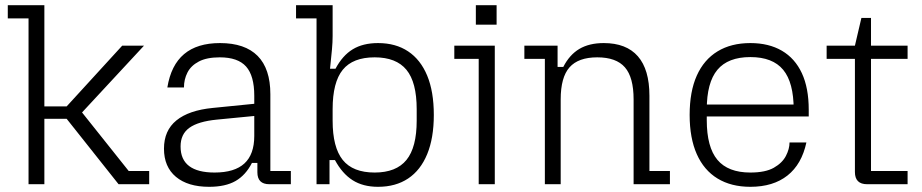

<svg xmlns="http://www.w3.org/2000/svg" viewBox="-20 -710 3554 740"><path d="M90 0V-639H10V-690H151V-300H237L451 -534H535L278 -257L272 -307L476 -51H555V0H437L237 -252H151V0Z M786 10Q704 10 658 -28.5Q612 -67 612 -137Q612 -207 660 -246Q708 -285 800 -294L960 -310V-263L816 -249Q744 -242 710 -217.5Q676 -193 676 -146V-145Q676 -95 709 -70Q742 -45 807 -45Q884 -45 922 -80Q960 -115 960 -186V-277V-289V-341Q960 -418 928.5 -453.5Q897 -489 827 -489Q777 -489 746.5 -473Q716 -457 702.5 -430.5Q689 -404 689 -373H625Q639 -459 689.5 -501.5Q740 -544 828 -544Q924 -544 973 -494.5Q1022 -445 1022 -347V-51H1101V0H1018Q972 0 972 -46V-82H951Q927 -35 888 -12.5Q849 10 786 10Z M1437 10Q1379 10 1339 -15.5Q1299 -41 1271 -93H1250V0H1200V-639H1121V-690H1262V-571Q1262 -548 1259.5 -520Q1257 -492 1252 -445H1273Q1300 -496 1339.5 -520Q1379 -544 1437 -544Q1505 -544 1553 -512Q1601 -480 1626.5 -418.5Q1652 -357 1652 -267Q1652 -178 1626.5 -116Q1601 -54 1553 -22Q1505 10 1437 10ZM1424 -45Q1507 -45 1546.5 -93.5Q1586 -142 1586 -245V-289Q1586 -393 1546.5 -441Q1507 -489 1424 -489Q1340 -489 1301 -441Q1262 -393 1262 -289V-245Q1262 -142 1301 -93.5Q1340 -45 1424 -45Z M1825 0V-483H1731V-534H1887V0ZM1814 -615V-690H1894V-615Z M2080 0V-483H2001V-534H2129V-452H2151Q2175 -499 2213 -521.5Q2251 -544 2307 -544Q2394 -544 2438.5 -493Q2483 -442 2483 -341V-51H2562V0H2422V-327Q2422 -412 2388.5 -450.5Q2355 -489 2282 -489Q2209 -489 2175 -450.5Q2141 -412 2141 -327V0Z M2872 10Q2798 10 2745.5 -22Q2693 -54 2665.5 -116Q2638 -178 2638 -267Q2638 -357 2665.5 -418.5Q2693 -480 2745.5 -512Q2798 -544 2872 -544Q2943 -544 2993.5 -514.5Q3044 -485 3070.5 -428Q3097 -371 3097 -287V-261H2683V-307H3067L3039 -272V-288Q3039 -392 2998.5 -441Q2958 -490 2872 -490Q2786 -490 2745 -441Q2704 -392 2704 -288V-247Q2704 -143 2745 -94Q2786 -45 2872 -45Q2930 -45 2962.5 -63.5Q2995 -82 3009 -109Q3023 -136 3023 -161H3088Q3070 -77 3015 -33.5Q2960 10 2872 10Z M3322 0Q3275 0 3275 -47V-534L3300 -641H3337V-51H3478V0ZM3166 -483V-534H3478V-483Z"/></svg>

Font: Mozilla Headline ExtraLight
Style: Regular
Weight: 200
Designer: Studio DRAMA
Foundry: Studio DRAMA
Version: Version 1.000